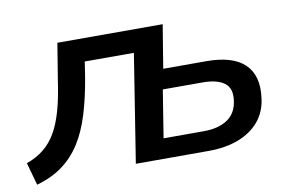

<svg xmlns="http://www.w3.org/2000/svg" viewBox="-60 -603 1103 720"><g transform="rotate(-10 491.5 -242.5)"><path d="M28 13 4 -73Q43 -87 70.5 -109.5Q98 -132 117 -165Q136 -198 149.5 -245.5Q163 -293 172 -357L195 -498H596L569 -333H733Q833 -333 878.5 -289.5Q924 -246 913 -162Q907 -110 877 -74Q847 -38 797.5 -19Q748 0 683 0H406L471 -411H284L275 -353Q262 -275 243 -213.5Q224 -152 195.5 -107.5Q167 -63 126 -33Q85 -3 28 13ZM525 -76H679Q734 -76 768.5 -99Q803 -122 809 -169Q816 -216 788 -236.5Q760 -257 706 -257H554Z"/></g></svg>

Font: Nunito Sans 7pt SemiBold
Style: Italic
Weight: 600
Italic angle: -9°
Designer: Vernon Adams
Foundry: Vernon Adams
Version: Version 3.101;gftools[0.9.27]